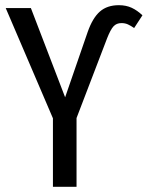

<svg xmlns="http://www.w3.org/2000/svg" viewBox="-20 -720 569 740"><path d="M184 -264 2 -689H99L231 -345L318 -597Q337 -651 365 -675.5Q393 -700 438 -700Q466 -700 487.5 -690Q509 -680 529 -661L497 -612Q484 -621 473 -626Q462 -631 448 -631Q429 -631 417.5 -618.5Q406 -606 393 -573L275 -265V0H184Z"/></svg>

Font: Fira Sans Compressed
Style: Regular
Weight: 400
Width: 1
Designer: bBox Type GmbH & Carrois Corporate GbR & Edenspiekermann AG
Foundry: bBox Type GmbH & Carrois Corporate GbR & Edenspiekermann AG
Version: Version 4.301